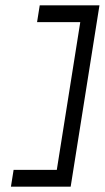

<svg xmlns="http://www.w3.org/2000/svg" viewBox="-20 -630 393 720"><path d="M21 70H245L353 -610H129L119 -547H281L193 7H31Z"/></svg>

Font: Charger Pro
Style: LitNarObl
Weight: 300
Designer: Jasper
Foundry: Cannot Into Space Fonts
Version: Version 1.09